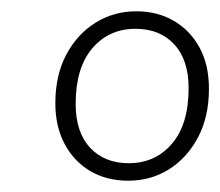

<svg xmlns="http://www.w3.org/2000/svg" viewBox="-20 -733 390 340"><path d="M207 -413Q169 -413 140 -430Q111 -447 94.5 -478Q78 -509 78 -550Q78 -600 97.5 -636.5Q117 -673 149.5 -693Q182 -713 221 -713Q259 -713 288 -696Q317 -679 333.5 -648.5Q350 -618 350 -576Q350 -526 330.5 -489.5Q311 -453 279 -433Q247 -413 207 -413ZM208 -444Q255 -444 284.5 -478.5Q314 -513 314 -577Q314 -627 288.5 -654.5Q263 -682 220 -682Q173 -682 143.5 -647.5Q114 -613 114 -549Q114 -499 139.5 -471.5Q165 -444 208 -444Z"/></svg>

Font: Nunito ExtraLight
Style: Italic
Weight: 200
Italic angle: -9°
Designer: Vernon Adams
Foundry: Vernon Adams
Version: Version 3.602